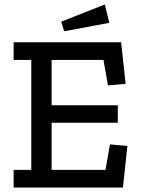

<svg xmlns="http://www.w3.org/2000/svg" viewBox="-20 -839 630 859"><path d="M267 -699 254 -742 449 -819 469 -737ZM41 0V-79H120V-571H41V-650H522L542 -464L463 -457L443 -571H211V-368H507V-290H211V-79H452L472 -193L550 -186L530 0Z"/></svg>

Font: Zilla Slab Medium
Style: Regular
Weight: 500
Designer: Typotheque.com
Foundry: Typotheque type foundry
Version: Version 1.1; 2017